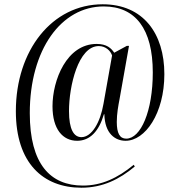

<svg xmlns="http://www.w3.org/2000/svg" viewBox="-20 -734 830 896"><path d="M360 142C459 142 537 103 609 43L604 35C529 97 454 132 367 132C215 132 119 32 119 -206C119 -503 266 -704 464 -704C612 -704 693 -599 693 -396C693 -215 637 -87 569 -87C539 -87 525 -112 525 -165C525 -203 532 -241 538 -272L582 -520H572L513 -488C499 -509 478 -529 431 -529C291 -529 225 -360 225 -238C225 -131 273 -77 340 -77C400 -77 442 -122 465 -201H467C469 -110 518 -77 566 -77C657 -77 747 -204 747 -388C747 -577 649 -714 459 -714C223 -714 54 -499 54 -215C54 27 181 142 360 142ZM360 -94C324 -94 302 -131 302 -216C302 -332 345 -519 441 -519C473 -519 496 -497 503 -475L463 -250C448 -162 408 -94 360 -94Z"/></svg>

Font: Noto Serif Display Condensed Medium
Style: Regular
Weight: 500
Width: 3
Designer: Monotype Design Team
Foundry: Monotype Imaging Inc.
Version: Version 2.009